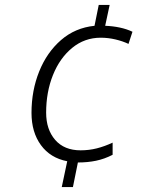

<svg xmlns="http://www.w3.org/2000/svg" viewBox="-20 -744 591 774"><path d="M251 -94Q183 -107 145 -159Q107 -211 107 -289Q107 -379 138 -456Q169 -533 226 -582.5Q283 -632 361 -640L378 -724H422L404 -640Q434 -639 462.5 -633Q491 -627 514 -616L498 -567Q475 -578 445.5 -585Q416 -592 386 -592Q321 -592 271 -551Q221 -510 193.5 -441.5Q166 -373 166 -290Q166 -222 202.5 -180Q239 -138 305 -138Q339 -138 370.5 -146Q402 -154 434 -169V-120Q401 -103 367 -96Q333 -89 294 -89L274 10H229Z"/></svg>

Font: Noto Sans Light
Style: Italic
Weight: 300
Italic angle: -12°
Designer: Monotype Design Team
Foundry: Monotype Imaging Inc.
Version: Version 2.013; ttfautohint (v1.8.4.7-5d5b)